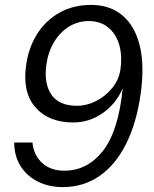

<svg xmlns="http://www.w3.org/2000/svg" viewBox="-20 -753 628 784"><path d="M235.5 11Q180.5 11 136 -10.8Q91.5 -32.5 65 -73.2Q38.5 -114 38 -171H112.5Q117.5 -119.5 152 -87.8Q186.5 -56 242.5 -56Q337 -56 400.5 -137.2Q464 -218.5 481 -392.5Q455 -330.5 400.2 -291.8Q345.5 -253 279 -253Q178.5 -253 124.8 -314.5Q71 -376 86.5 -486Q96.5 -559 132 -614.8Q167.5 -670.5 223.8 -701.8Q280 -733 352 -733Q429 -733 480 -690Q531 -647 550.8 -566Q570.5 -485 554.5 -371Q538 -252 495.2 -166.2Q452.5 -80.5 386.8 -34.8Q321 11 235.5 11ZM294.5 -321Q334.5 -321 373 -340.8Q411.5 -360.5 438.5 -394Q465.5 -427.5 471.5 -468Q480 -525.5 466.8 -570.2Q453.5 -615 421.8 -641Q390 -667 342.5 -667Q298.5 -667 262 -644.5Q225.5 -622 201.2 -582.2Q177 -542.5 169.5 -490Q158.5 -413 189.5 -367Q220.5 -321 294.5 -321Z"/></svg>

Font: Public Sans Light
Style: Italic
Weight: 300
Italic angle: -8°
Designer: The Public Sans project authors (U.S. Web Design System). Libre Franklin designed by Pablo Impallari and Rodrigo Fuenzal
Version: Version 1.007; ttfautohint (v1.8.1) -l 8 -r 50 -G 200 -x 14 